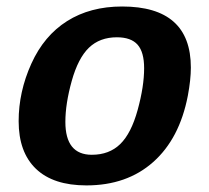

<svg xmlns="http://www.w3.org/2000/svg" viewBox="-20 -558 640 588"><path d="M244.6 9.8Q143.1 9.8 90.1 -41Q37.1 -91.8 37.1 -187Q37.1 -276.9 75.9 -362.8Q114.7 -448.7 185.5 -493.4Q256.3 -538.1 354 -538.1Q564.5 -538.1 564.5 -351.1Q564.5 -314 555.2 -264.6Q529.8 -133.3 449.2 -61.8Q368.7 9.8 244.6 9.8ZM421.4 -349.1Q421.4 -398.4 401.4 -421.1Q381.3 -443.8 337.9 -443.8Q285.6 -443.8 252.4 -411.9Q219.2 -379.9 199.7 -310.1Q180.2 -240.2 180.2 -184.6Q180.2 -84 261.2 -84Q314.5 -84 348.1 -116.7Q381.8 -149.4 401.6 -221.4Q421.4 -293.5 421.4 -349.1Z"/></svg>

Font: Liberation Mono
Style: Bold Italic
Weight: 700
Italic angle: -12°
Monospace: yes
Designer: Steve Matteson
Foundry: Ascender Corporation
Version: Version 2.1.5